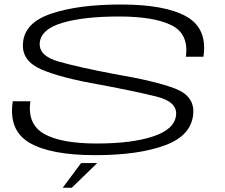

<svg xmlns="http://www.w3.org/2000/svg" viewBox="-20 -702 1024 873"><path d="M265.1 151.7 348.8 39.3H422.1L306.4 151.7ZM413 3.5Q210.5 3.5 114.2 -52.8Q18 -109 38 -241.5H118Q103.5 -137 180.8 -93.2Q258 -49.5 420 -49.5Q579.5 -49.5 676.5 -81.8Q773.5 -114 780.5 -178Q787.5 -239 692 -262.8Q596.5 -286.5 437 -316.5Q255 -348 166.5 -387Q78 -426 84.5 -505.5Q90.5 -599 213.8 -640.2Q337 -681.5 529 -681.5Q730 -681.5 827 -627.2Q924 -573 905 -444H825Q839.5 -547.5 759.8 -587.2Q680 -627 521 -627Q362 -627 264.8 -598.5Q167.5 -570 161 -509Q154 -448.5 247 -422Q340 -395.5 499.5 -365.5Q687.5 -333.5 776.8 -299Q866 -264.5 858.5 -183.5Q850 -85 729 -40.8Q608 3.5 413 3.5Z"/></svg>

Font: Anybody UltraExpanded Light
Style: Italic
Weight: 300
Width: 9
Italic angle: -10°
Designer: Tyler Finck
Foundry: Etcetera Type Company
Version: Version 1.010; ttfautohint (v1.8.3) -l 8 -r 50 -G 200 -x 14 